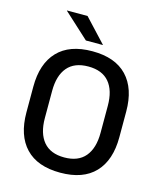

<svg xmlns="http://www.w3.org/2000/svg" viewBox="-123 -915 852 1016"><g transform="rotate(15 303.5 -407.0)"><path d="M303.5 13Q178.5 13 113.8 -55Q49 -123 49 -249.5V-390Q49 -516 113.8 -584Q178.5 -652 303.5 -652Q428.5 -652 493.2 -584Q558 -516 558 -390V-249.5Q558 -123 493.2 -55Q428.5 13 303.5 13ZM303.5 -70.5Q379.5 -70.5 417.8 -116.2Q456 -162 456 -245.5V-394Q456 -478 417.8 -523.2Q379.5 -568.5 303.5 -568.5Q227.5 -568.5 189.2 -523.2Q151 -478 151 -394V-245.5Q151 -162 189.2 -116.2Q227.5 -70.5 303.5 -70.5ZM229.5 -825.5 347.5 -699V-698H254.5L117 -824V-825.5Z"/></g></svg>

Font: Anek Telugu Medium
Style: Regular
Weight: 500
Designer: Omkar Bhoir (Telugu), Yesha Goshar (Latin)
Foundry: Ek Type
Version: Version 1.003